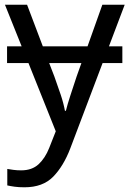

<svg xmlns="http://www.w3.org/2000/svg" viewBox="-20 -556 550 816"><path d="M1 -536H95L162 -359H352L415 -536H510L443 -359H500V-288H416L279 74Q250 150 206 195Q162 240 84 240Q60 240 42 237.5Q24 235 11 232V162Q22 164 37.5 166Q53 168 70 168Q116 168 144 142Q172 116 189 73L217 2L101 -288H10V-359H72ZM189 -288 211 -231Q226 -189 238 -153.5Q250 -118 256 -85H260Q266 -110 279 -150Q292 -190 306 -232L326 -288Z"/></svg>

Font: BC Sans
Style: Regular
Weight: 400
Designer: Monotype Design Team
Province of B.C.
Foundry: Monotype Imaging Inc.
Version: Version 2.000;GOOG;noto-source:20170915:90ef993387c0